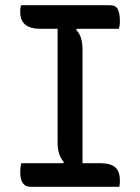

<svg xmlns="http://www.w3.org/2000/svg" viewBox="-20 -720 540 740"><path d="M298 -65H213L226 -96Q215 -107 208.5 -126Q202 -145 202 -170Q202 -226 202 -283.5Q202 -341 202 -399.5Q202 -458 202 -516.5Q202 -575 202 -635H287L274 -604Q286 -593 292 -574Q298 -555 298 -530Q298 -474 298 -416.5Q298 -359 298 -300.5Q298 -242 298 -183Q298 -124 298 -65ZM440 0H98Q87 0 79.5 -4Q72 -8 67 -15.5Q62 -23 60 -33.5Q58 -44 58 -56Q58 -63 58.5 -69.5Q59 -76 60 -81.5Q61 -87 62 -91H365Q395 -91 412 -83Q429 -75 435.5 -60Q442 -45 442 -25Q442 -21 442 -16.5Q442 -12 441 -8Q440 -4 440 0ZM62 -700H403Q427 -700 434.5 -683.5Q442 -667 442 -641Q442 -637 442 -633Q442 -629 441.5 -625Q441 -621 440 -617Q439 -613 438 -609H136Q97 -609 77.5 -625Q58 -641 58 -673Q58 -677 58 -681Q58 -685 58.5 -688.5Q59 -692 60 -695Q61 -698 62 -700Z"/></svg>

Font: Recursive Casual
Style: Regular
Weight: 400
Version: Version 1.047